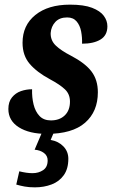

<svg xmlns="http://www.w3.org/2000/svg" viewBox="-20 -566 492 826"><path d="M181 10Q106 10 61 -18.5Q16 -47 16 -97Q16 -128 31.5 -147Q47 -166 70 -174Q93 -182 118 -182Q117 -147 124.5 -116.5Q132 -86 150 -67Q168 -48 199 -48Q236 -48 258.5 -69.5Q281 -91 281 -129Q281 -161 259.5 -181.5Q238 -202 195 -225Q139 -255 108 -291Q77 -327 77 -382Q77 -457 132 -501.5Q187 -546 281 -546Q341 -546 376 -532.5Q411 -519 426.5 -498Q442 -477 442 -453Q442 -414 412.5 -396Q383 -378 333 -378Q334 -405 329 -431Q324 -457 309.5 -474Q295 -491 269 -491Q236 -491 218 -471.5Q200 -452 198 -424Q197 -392 220 -370Q243 -348 286 -326Q347 -294 374 -258Q401 -222 401 -169Q401 -86 346 -38Q291 10 181 10ZM130 240Q105 240 86 236.5Q67 233 50 228L63 171Q95 179 120 179Q146 179 165.5 166Q185 153 185 124Q185 104 169 92Q153 80 129 78L166 -9H217L198 36Q232 42 253 64Q274 86 274 117Q274 160 254.5 187.5Q235 215 202 227.5Q169 240 130 240Z"/></svg>

Font: Noto Serif Condensed
Style: Bold Italic
Weight: 700
Width: 3
Italic angle: -12°
Designer: Monotype Design Team
Foundry: Monotype Imaging Inc.
Version: Version 2.014